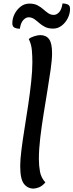

<svg xmlns="http://www.w3.org/2000/svg" viewBox="-20 -1094 429 1121"><path d="M176 7Q141 7 119.5 -21Q98 -49 98 -125Q98 -161 105 -217.5Q112 -274 123 -342Q134 -410 144.5 -480.5Q155 -551 162 -616Q169 -681 169 -731Q169 -767 166 -801.5Q163 -836 148 -866Q159 -876 180 -882.5Q201 -889 215 -889Q249 -889 266.5 -865.5Q284 -842 284 -783Q284 -746 276 -690Q268 -634 257 -566.5Q246 -499 234.5 -428Q223 -357 215 -289.5Q207 -222 207 -166Q207 -127 213.5 -91.5Q220 -56 245 -29Q226 -7 207 0Q188 7 176 7ZM96 -926Q80 -926 66 -932Q52 -938 52 -958Q52 -986 65 -1012Q78 -1038 100.5 -1055.5Q123 -1073 151 -1073Q180 -1073 199 -1063Q218 -1053 232.5 -1040Q247 -1027 261.5 -1017Q276 -1007 294 -1007Q311 -1007 325.5 -1023Q340 -1039 345 -1074Q362 -1074 375.5 -1068Q389 -1062 389 -1042Q389 -1015 376 -988.5Q363 -962 340.5 -944.5Q318 -927 290 -927Q262 -927 242.5 -937Q223 -947 208.5 -960Q194 -973 179.5 -983Q165 -993 147 -993Q131 -993 116 -977Q101 -961 96 -926Z"/></svg>

Font: Paprika
Style: Regular
Weight: 400
Designer: Eduardo Rodriguez Tunni
Foundry: Eduardo Rodriguez Tunni
Version: Version 1.010; ttfautohint (v1.8.3)